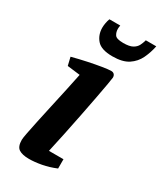

<svg xmlns="http://www.w3.org/2000/svg" viewBox="-183 -780 727 859"><g transform="rotate(30 180.0 -350.5)"><path d="M118 10Q84 10 66 -1.5Q48 -13 48 -48Q48 -57 53.5 -85.5Q59 -114 68 -156Q77 -198 87.5 -245.5Q98 -293 108.5 -341Q119 -389 127 -429L61 -437L51 -479Q89 -489 127 -497Q165 -505 196 -510Q227 -515 241 -515Q251 -515 256.5 -509Q262 -503 262 -493Q262 -489 256.5 -457.5Q251 -426 242 -378.5Q233 -331 222 -275.5Q211 -220 199.5 -165Q188 -110 178 -66H253V-18Q217 -3 182 3.5Q147 10 118 10ZM212 -574Q154 -574 131.5 -600Q109 -626 109 -663Q109 -674 111.5 -687.5Q114 -701 118 -711H174Q172 -701 172 -693Q172 -676 180.5 -663Q189 -650 224 -650Q256 -650 272 -659Q288 -668 295 -682Q302 -696 306 -711H360Q353 -676 338 -644.5Q323 -613 293.5 -593.5Q264 -574 212 -574Z"/></g></svg>

Font: Manuale
Style: Bold Italic
Weight: 700
Italic angle: -11°
Version: Version 1.002